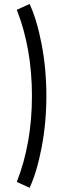

<svg xmlns="http://www.w3.org/2000/svg" viewBox="-20 -753 333 954"><path d="M127 -733.4Q163.1 -656.2 186.8 -533.4Q210.4 -410.6 210.4 -276.4Q210.4 -143.1 186.8 -20Q163.1 103 127 180.2L63.5 150.9Q138.7 -41 138.7 -276.4Q138.7 -512.2 63.5 -704.1Z"/></svg>

Font: NMS Futura Pro Book
Style: Regular
Weight: 400
Designer: Blend3rman
Version: Version 0.1